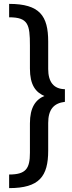

<svg xmlns="http://www.w3.org/2000/svg" viewBox="-20 -804 373 988"><path d="M314 -280C256 -273 228 -240 228 -171V-29C228 104 182 164 27 164V94C113 94 134 64 134 -18V-169C134 -251 163 -293 213 -312V-308C163 -328 134 -367 134 -451V-570C134 -678 125 -715 27 -715V-784C184 -784 228 -723 228 -590V-449C228 -384 255 -346 314 -345Z"/></svg>

Font: Repo Medium
Style: Regular
Weight: 500
Designer: Stefan Peev
Foundry: Context Ltd
Version: Version 1.502